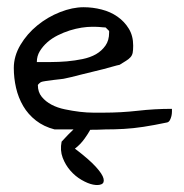

<svg xmlns="http://www.w3.org/2000/svg" viewBox="-20 -362 516 537"><path d="M152.3 34.2Q170.9 13.7 185.5 0H132.8Q102.5 -7.8 80.6 -24.9Q58.6 -42 44.9 -65.4Q31.2 -88.9 24.9 -116.2Q18.6 -143.6 18.6 -171.9Q18.6 -205.1 37.1 -236.3Q55.7 -267.6 84.5 -291Q113.3 -314.5 147.9 -328.1Q182.6 -341.8 213.9 -341.8Q239.3 -341.8 264.2 -335.4Q289.1 -329.1 308.6 -315.4Q328.1 -301.8 340.3 -281.7Q352.5 -261.7 352.5 -234.4Q352.5 -221.7 351.1 -214.4Q349.6 -207 344.7 -201.7Q339.8 -196.3 332.5 -191.9Q325.2 -187.5 314.5 -180.7Q308.6 -179.7 296.9 -176.3Q285.2 -172.9 270 -168.9Q254.9 -165 238.3 -161.1Q221.7 -157.2 206.5 -153.3Q191.4 -149.4 179.7 -146.5Q168 -143.6 162.1 -142.6Q159.2 -141.6 149.4 -140.6Q139.6 -139.6 128.4 -138.2Q117.2 -136.7 107.4 -135.3Q97.7 -133.8 95.7 -132.8Q92.8 -131.8 89.4 -128.4Q85.9 -125 85.9 -124Q85.9 -104.5 96.7 -91.3Q107.4 -78.1 124 -69.3Q140.6 -60.5 161.6 -56.2Q182.6 -51.8 203.1 -49.3Q223.6 -46.9 241.2 -46.9Q258.8 -46.9 269.5 -46.9Q318.4 -46.9 365.2 -52.2Q412.1 -57.6 460.9 -57.6V-49.8Q460.9 -43.9 459.5 -37.6Q458 -31.2 455.1 -25.9Q452.1 -20.5 447.3 -19.5Q410.2 -11.7 381.3 -7.3Q352.5 -2.9 327.1 -1.5Q301.8 0 274.4 0Q254.9 1 232.4 1Q226.6 11.7 216.8 25.4Q205.1 42 189.5 53.7Q229.5 84 248 104.5Q266.6 125 269.5 137.2Q272.5 149.4 263.7 153.3Q254.9 157.2 240.2 154.3Q225.6 151.4 208 141.1Q190.4 130.9 176.8 115.2Q163.1 99.6 155.3 79.1Q147.5 58.6 152.3 34.2ZM237.3 -287.1Q224.6 -287.1 208.5 -284.7Q192.4 -282.2 175.3 -276.9Q158.2 -271.5 141.6 -263.2Q125 -254.9 112.3 -243.7Q99.6 -232.4 91.3 -218.8Q83 -205.1 83 -188.5H123Q144.5 -188.5 167 -190.4Q189.5 -192.4 210.9 -196.8Q232.4 -201.2 248.5 -210.4Q264.6 -219.7 274.9 -234.4Q285.2 -249 285.2 -270.5V-275.4L275.4 -285.2Q273.4 -285.2 268.1 -285.6Q262.7 -286.1 256.8 -286.6Q251 -287.1 245.6 -287.1Q240.2 -287.1 237.3 -287.1Z"/></svg>

Font: Swanky and Moo Moo
Style: Regular
Weight: 400
Designer: Kimberly Geswein
Foundry: Kimberly Geswein
Version: Version 1.002 2001